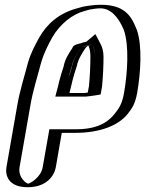

<svg xmlns="http://www.w3.org/2000/svg" viewBox="-20 -570 609 805"><path d="M363 -382C364 -382 366 -382 367 -383C375 -369 379 -352 379 -331C379 -293 377 -251 373 -209L368 -184C359 -183 347 -181 338 -180H251C253 -188 255 -195 257 -202L264 -232C269 -251 275 -273 281 -292C286 -320 303 -343 316 -363C320 -366 328 -376 334 -376C344 -378 352 -382 363 -382ZM96 215C141 215 186 176 194 131L219 -13H296C423 -13 515 -65 535 -180C550 -266 558 -381 534 -448C513 -499 484 -550 404 -550C382 -550 361 -547 342 -543L319 -537C252 -519 199 -474 165 -415C147 -382 129 -350 117 -307C102 -249 84 -192 72 -126L27 131C19 176 51 215 96 215ZM362 -397 373 -406 380 -392C388 -376 395 -358 395 -334C395 -295 392 -252 388 -210L381 -171L368 -169C358 -167 346 -166 336 -165H232L236 -181C238 -189 240 -197 242 -203L249 -233C254 -253 261 -275 267 -293C273 -325 291 -352 305 -372C308 -374 315 -388 335 -391C340 -392 349 -396 362 -397ZM98 200C135 200 172 168 179 131L207 -28H299C421 -28 501 -75 520 -180C535 -264 542 -377 520 -441C499 -491 473 -535 401 -535C381 -535 362 -532 343 -528L320 -523C258 -507 209 -465 178 -410C160 -377 143 -346 132 -306C117 -247 98 -190 87 -126L42 131C35 168 61 200 98 200ZM362 -397C349 -396 340 -392 335 -391C315 -388 308 -374 305 -372C291 -352 273 -325 267 -293C261 -275 254 -253 249 -233L242 -203C240 -197 238 -189 236 -181L232 -165H336C346 -166 358 -167 368 -169L381 -171L388 -210C392 -252 395 -295 395 -334C395 -358 388 -376 380 -392L373 -406ZM98 200C61 200 35 168 42 131L87 -126C98 -190 117 -247 132 -306C143 -346 160 -377 178 -410C209 -465 258 -507 320 -523L343 -528C362 -532 381 -535 401 -535C473 -535 499 -491 520 -441C542 -377 535 -264 520 -180C501 -75 421 -28 299 -28H207L179 131C172 168 135 200 98 200ZM367 -383 366 -382C354 -381 345 -378 336 -376C323 -373 324 -372 317 -364C304 -345 287 -320 282 -293C278 -274 269 -252 264 -232L257 -202C255 -195 253 -188 251 -180H338C346 -181 359 -183 368 -184L373 -209C377 -249 379 -293 379 -331C379 -352 373 -372 367 -383ZM96 215C51 215 19 176 27 131L72 -126C84 -192 102 -249 117 -307C129 -350 147 -382 165 -415C199 -474 252 -519 319 -537L342 -543C362 -547 382 -550 404 -550C484 -550 513 -499 534 -448C558 -380 550 -267 535 -180C515 -66 423 -13 296 -13H219L194 131C186 176 141 215 96 215ZM312 -387C281 -379 286 -371 283 -368C270 -348 252 -322 247 -292C241 -273 234 -252 229 -232L222 -203C220 -197 218 -189 216 -181L212 -165H340C352 -166 364 -168 379 -170L402 -174L408 -209C412 -251 414 -293 414 -332C414 -354 409 -372 401 -387L380 -427L342 -395C321 -391 327 -390 312 -387ZM98 200C89 199 55 173 62 131L107 -126C118 -191 137 -248 152 -306C164 -348 181 -380 199 -413C232 -470 284 -511 335 -524L356 -530C373 -533 388 -535 401 -535C443 -535 476 -500 499 -445C522 -380 515 -265 500 -180C492 -136 481 -118 460 -92C421 -43 364 -28 299 -28H187L159 131C152 173 107 199 98 200ZM351 -378C357 -365 359 -350 359 -332C359 -293 357 -250 353 -209L348 -182C343 -181 339 -181 334 -180H271C273 -188 275 -196 277 -203L284 -233C289 -253 296 -274 302 -293C308 -323 325 -348 338 -368C342 -373 344 -375 347 -377ZM96 215C176 215 208 166 214 131L239 -13H296C396 -13 475 -42 515 -92C536 -118 547 -137 555 -180C570 -266 577 -377 554 -444C535 -490 513 -550 404 -550C375 -550 350 -546 328 -542L303 -535C225 -514 176 -468 144 -412C126 -379 109 -348 97 -306C82 -248 63 -191 52 -126L7 131C1 166 16 215 96 215Z"/></svg>

Font: Blanket
Style: Black
Weight: 900
Foundry: Cannot Into Space Fonts
Version: Version 0.9